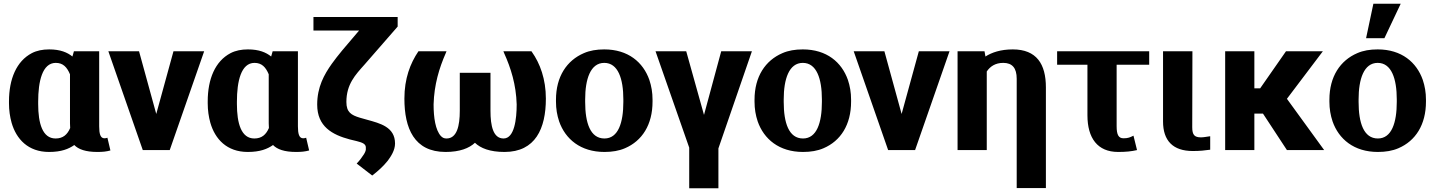

<svg xmlns="http://www.w3.org/2000/svg" viewBox="-20 -802 7665 1026"><path d="M28 -250C28 -213 33 -178 42 -146C67 -59 130 10 242 10C308 10 347 -6 377 -27C399 -4 438 10 500 10C529 10 548 8 570 2L554 -66L547 -64C546 -64 543 -63 538 -63C516 -63 510 -88 510 -127V-528H375L367 -500C340 -522 302 -538 243 -538C208 -538 177 -532 150 -518C68 -475 28 -380 28 -260ZM184 -246V-259C184 -367 206 -466 278 -466C317 -466 338 -443 354 -405V-143C354 -134 355 -127 355 -118C340 -83 317 -62 277 -62C207 -62 184 -143 184 -246Z M559 -528 743 0H887L1071 -528H907L815 -193L723 -528Z M1090 -250C1090 -213 1095 -178 1104 -146C1129 -59 1192 10 1304 10C1370 10 1409 -6 1439 -27C1461 -4 1500 10 1562 10C1591 10 1610 8 1632 2L1616 -66L1609 -64C1608 -64 1605 -63 1600 -63C1578 -63 1572 -88 1572 -127V-528H1437L1429 -500C1402 -522 1364 -538 1305 -538C1270 -538 1239 -532 1212 -518C1130 -475 1090 -380 1090 -260ZM1246 -246V-259C1246 -367 1268 -466 1340 -466C1379 -466 1400 -443 1416 -405V-143C1416 -134 1417 -127 1417 -118C1402 -83 1379 -62 1339 -62C1269 -62 1246 -143 1246 -246Z M1655 -639H1899L1809 -533C1788 -507 1769 -484 1753 -461C1712 -403 1675 -337 1675 -243C1675 -126 1755 -82 1849 -57L1886 -48C1917 -40 1937 -33 1935 -10H1934L1935 -9C1936 -1 1933 9 1925 22C1916 36 1902 56 1886 72L1969 136C1999 113 2028 87 2052 57C2069 34 2091 1 2091 -35C2091 -124 2010 -143 1942 -162L1903 -173C1857 -187 1831 -202 1831 -257C1831 -352 1879 -402 1928 -457L2105 -660V-711H1655Z M2141 -275C2141 -117 2193 10 2361 10C2437 10 2487 -10 2518 -39C2548 -10 2598 10 2676 10C2841 10 2897 -115 2897 -275C2897 -379 2866 -463 2822 -525L2820 -528H2670L2674 -518C2710 -438 2738 -350 2741 -244C2741 -166 2729 -62 2671 -62C2615 -62 2601 -130 2601 -210V-413H2437V-210C2437 -130 2422 -62 2366 -62C2353 -62 2345 -66 2336 -75C2307 -107 2297 -173 2297 -244C2300 -350 2327 -438 2362 -518L2366 -528H2216C2172 -463 2141 -382 2141 -275Z M2951 -259C2951 -220 2957 -186 2968 -153C3001 -59 3082 10 3210 10C3251 10 3288 4 3320 -10C3411 -49 3467 -135 3467 -259V-269C3467 -308 3461 -342 3450 -375C3417 -469 3337 -538 3209 -538C3168 -538 3132 -532 3100 -518C3009 -479 2951 -393 2951 -269ZM3107 -257V-271C3107 -379 3135 -466 3209 -466C3283 -466 3311 -381 3311 -271V-257C3311 -147 3284 -62 3210 -62C3134 -62 3107 -146 3107 -257Z M3483 -528 3663 -13V204H3819V-9L3998 -528H3834L3742 -188L3647 -528Z M4012 -259C4012 -220 4018 -186 4029 -153C4062 -59 4143 10 4271 10C4312 10 4349 4 4381 -10C4472 -49 4528 -135 4528 -259V-269C4528 -308 4522 -342 4511 -375C4478 -469 4398 -538 4270 -538C4229 -538 4193 -532 4161 -518C4070 -479 4012 -393 4012 -269ZM4168 -257V-271C4168 -379 4196 -466 4270 -466C4344 -466 4372 -381 4372 -271V-257C4372 -147 4345 -62 4271 -62C4195 -62 4168 -146 4168 -257Z M4542 -528 4726 0H4870L5054 -528H4890L4798 -193L4706 -528Z M5097 0H5253V-420C5271 -447 5299 -466 5341 -466C5390 -466 5413 -438 5413 -381V203H5569V-335C5569 -460 5519 -538 5392 -538C5328 -538 5280 -522 5246 -500L5241 -528H5097Z M5629 -456H5791V-186C5791 -64 5845 10 5955 10C5996 10 6026 7 6056 0L6037 -77C6019 -68 6008 -63 5984 -63C5957 -63 5947 -82 5947 -128V-456H6121V-528H5629Z M6195 -153C6195 -50 6248 5 6354 5C6391 5 6419 2 6447 -2V-74L6420 -70C6413 -69 6406 -68 6398 -68C6363 -68 6351 -81 6351 -122L6352 -528H6195Z M6527 0H6683V-195H6729L6857 0H7056L6857 -274L7049 -528H6852L6714 -330H6683V-528H6527Z M7084 -259C7084 -220 7090 -186 7101 -153C7134 -59 7215 10 7343 10C7384 10 7421 4 7453 -10C7544 -49 7600 -135 7600 -259V-269C7600 -308 7594 -342 7583 -375C7550 -469 7470 -538 7342 -538C7301 -538 7265 -532 7233 -518C7142 -479 7084 -393 7084 -269ZM7240 -257V-271C7240 -379 7268 -466 7342 -466C7416 -466 7444 -381 7444 -271V-257C7444 -147 7417 -62 7343 -62C7267 -62 7240 -146 7240 -257ZM7280 -598H7378L7465 -782H7319Z"/></svg>

Font: Aerodynamic
Style: Bd
Weight: 500
Designer: Google
Version: Version 2.000980; 2014